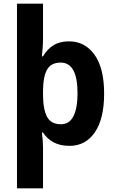

<svg xmlns="http://www.w3.org/2000/svg" viewBox="-20 -780 625 1040"><path d="M544 -273Q544 -136 493.5 -63Q443 10 357 10Q305 10 269.5 -9.5Q234 -29 213 -62H207Q210 -40 211.5 -18Q213 4 213 20V240H72V-760H213V-571Q213 -548 211 -521Q209 -494 207 -475H213Q236 -514 270 -535Q304 -556 354 -556Q440 -556 492 -483.5Q544 -411 544 -273ZM400 -274Q400 -441 309 -441Q257 -441 235.5 -404Q214 -367 213 -289V-269Q213 -189 234.5 -148Q256 -107 310 -107Q356 -107 378 -151Q400 -195 400 -274Z"/></svg>

Font: Noto Sans Sinhala SemiCondensed
Style: Bold
Weight: 700
Width: 4
Designer: Jelle Bosma - Monotype Design Team
Foundry: Monotype Imaging Inc.
Version: Version 2.006; ttfautohint (v1.8.4.7-5d5b)